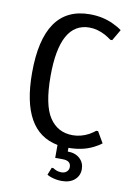

<svg xmlns="http://www.w3.org/2000/svg" viewBox="-97 -771 710 1022"><g transform="rotate(10 257.5 -260.0)"><path d="M444 -17Q388 10 315 10V30Q356 30 380.5 52.5Q405 75 405 110Q405 145 379.5 167.5Q354 190 310 190Q281 190 251 180Q237 175 230 170L246 130H255L257 132Q259 133 263.5 135.5Q268 138 273 140Q278 142 285.5 143.5Q293 145 300 145Q318 145 329 135Q340 125 340 110Q340 75 295 75H255V5Q55 -33 55 -350Q55 -710 305 -710Q376 -710 434 -682Q462 -669 480 -655L445 -595H435Q420 -606 401 -617Q357 -640 315 -640Q155 -640 155 -350Q155 -194 199.5 -127Q244 -60 325 -60Q369 -60 411 -82Q432 -94 445 -105H455L490 -45Q473 -31 444 -17Z"/></g></svg>

Font: Scada
Style: Regular
Weight: 400
Designer: Jovanny Lemonad
Foundry: Jovanny Lemonad
Version: Version 4.100;PS 004.100;hotconv 1.0.88;makeotf.lib2.5.64775